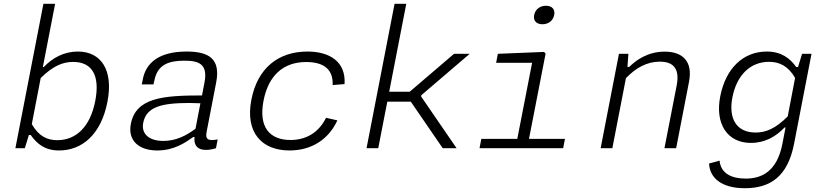

<svg xmlns="http://www.w3.org/2000/svg" viewBox="-20 -785 4380 1017"><path d="M549 -245.5C581.5 -411 517.5 -512 392.5 -512C318.5 -512 258 -478.5 212 -430H207L272 -765H210L61.5 0H111.5L133 -70H142.5C177 -22 218 12 293 12C415.5 12 516 -74 549 -245.5ZM148.5 -127.5 195.5 -371.5C260.5 -436 313 -457 367.5 -457C469 -457 510.5 -383.5 484.5 -250.5C458 -112.5 382.5 -42.5 283.5 -42.5C229 -42.5 185 -64 148.5 -127.5Z M969 -512C820.5 -512 753 -451 736.5 -365.5L731 -338H793L798.5 -362C816 -446 878.5 -462.5 952.5 -463.5C1032.5 -464.5 1082.5 -447 1063 -347.5L1050 -279.5C841.5 -279.5 699.5 -267 673 -128.5C656 -41 715 12 812.5 12C904.5 12 963 -31 1004 -59.5H1010.5C1006 -22.5 1019.5 9 1071.5 9C1086 9 1103.5 6.5 1124 0L1133 -46.5C1081 -37 1066.5 -47 1074.5 -87L1125 -348C1149.5 -473 1087 -512 969 -512ZM738.5 -134C755 -219.5 836 -239.5 983.5 -239.5C998.5 -239.5 1020 -239 1041.5 -238L1015.5 -103C965.5 -66 912 -38.5 844.5 -38.5C772.5 -38.5 727 -74 738.5 -134Z M1767 -147.5 1707 -161C1666.5 -79.5 1598 -43.5 1519 -43.5C1408.5 -43.5 1348.5 -111 1376 -252C1401.5 -384 1480 -456.5 1601.5 -456.5C1685.5 -456.5 1746 -425 1742 -334.5L1805 -339.5C1813 -457 1727.5 -512 1608.5 -512C1454.5 -512 1344 -424.5 1311.5 -257C1277.5 -82.5 1367.5 12 1513 12C1632 12 1721.5 -48 1767 -147.5Z M1983.5 0 2031.5 -246.5H2156L2325 0H2398.5L2210.5 -274L2211.5 -280.5L2468 -500H2385L2150 -299H2041.5L2132 -765H2070L1921.5 0Z M2520 0H2963L2972.5 -49.5H2782L2870 -501L2862 -510L2617 -500L2608 -452.5H2798.5L2720 -49.5H2529.5ZM2853 -656.5C2884 -656.5 2909.5 -674.5 2915.5 -705.5C2921.5 -736.5 2903 -754.5 2872 -754.5C2841 -754.5 2815.5 -736.5 2809.5 -705.5C2803.5 -674.5 2822 -656.5 2853 -656.5Z M3561.5 0 3629.5 -351C3651.5 -464 3592 -511.5 3500.5 -511.5C3410 -511.5 3347.5 -465 3313 -430.5H3303.5L3308.5 -500H3258.5L3161.5 0H3223.5L3295.5 -371C3346.5 -424.5 3406 -458.5 3475 -458.5C3534.5 -458.5 3583.5 -433 3564.5 -333.5L3499.5 0Z M3795 -274.5C3766.5 -129 3832.5 -28 3957.5 -28C4031.5 -28 4090 -61.5 4136 -110H4141L4124 -22C4095.5 123 4015 161 3929.5 161C3855.5 161 3798 134 3791.5 66L3736 81C3738.5 156.5 3801.5 212 3925 212C4059 212 4152 151.5 4186 -23L4278.5 -500H4228.5L4207 -430H4197.5C4163.5 -478 4116.5 -512 4041.5 -512C3919 -512 3824.5 -426 3795 -274.5ZM3859.5 -269.5C3882.5 -387.5 3954.5 -457.5 4053.5 -457.5C4108 -457.5 4154.5 -436 4191.5 -372.5L4152.5 -168.5C4088 -104 4037 -83 3982.5 -83C3881 -83 3837.5 -156.5 3859.5 -269.5Z"/></svg>

Font: Monaspace Neon ExtraLight
Style: Italic
Weight: 200
Italic angle: -11°
Designer: Riley Cran & the Lettermatic Team
Foundry: Lettermatic
Version: Version 1.200 (Monaspace Neon)